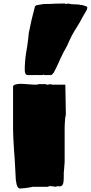

<svg xmlns="http://www.w3.org/2000/svg" viewBox="-20 -1069 521 1102"><path d="M73 -23Q70 -38 70 -50Q70 -66 69 -70Q68 -99 64 -162L61 -200Q55 -288 55 -330V-573Q55 -581 73 -585Q83 -588 101 -588Q113 -588 127 -586.5Q141 -585 148 -585Q163 -583 195 -583L199 -586H243Q246 -583 250 -583H254Q255 -584 259 -584Q261 -585 265 -585Q266 -586 267 -586Q268 -586 268 -586Q271 -586 275 -584.5Q279 -583 281 -583H355L358 -411Q358 -410 356.5 -404.5Q355 -399 354 -390Q351 -354 351 -333V-138L348 -100Q345 -75 346 -59Q346 -38 344.5 -25.5Q343 -13 338 -6Q332 1 319 1L318 0L315 -1Q313 -1 313 0H308Q302 2 301 3Q296 3 278 0L264 -1Q259 -1 258 3H183H169L143 8L119 11L96 13Q78 13 73 -23ZM122 -668Q122 -718 131 -773Q137 -805 139 -825Q140 -834 142 -847.5Q144 -861 145 -878Q159 -953 181 -1033L189 -1039L232 -1046Q277 -1046 296 -1048L351 -1049L357 -1046Q360 -1048 369 -1048H379Q379 -1048 380.5 -1047Q382 -1046 384 -1046L390 -1045L434 -1043L440 -1040Q444 -1040 444 -1041H447Q464 -1037 474 -1033Q481 -1031 481 -1024Q481 -1022 479 -1014L468 -995L454 -971L439 -943Q429 -925 424 -918Q419 -911 416 -905Q413 -899 409 -894Q393 -869 377 -833Q365 -803 345 -770L327 -733Q305 -682 289 -653Q278 -638 272 -638H254H235L229 -641L224 -638H195Q190 -638 183.5 -638.5Q177 -639 169 -638H141Q130 -638 126 -646Q122 -654 122 -668Z"/></svg>

Font: Sigmar One
Style: Regular
Weight: 400
Designer: Vernon Adams
Foundry: Vernon Adams
Version: Version 2.000